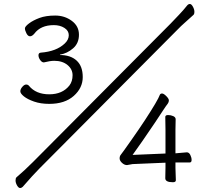

<svg xmlns="http://www.w3.org/2000/svg" viewBox="-20 -857 1040 963"><path d="M177 -11 868 -706Q888 -727 910 -746Q932 -765 950 -782Q955 -786 955 -798Q955 -810 947.5 -823.5Q940 -837 932.5 -837Q925 -837 919 -830Q900 -806 877.5 -782.5Q855 -759 836 -739L145 -44Q102 -1 63 32Q58 36 58 48Q58 60 65.5 73Q73 86 80.5 86Q88 86 94 80Q147 19 177 -11ZM252 -552Q293 -552 318.5 -531Q344 -510 344 -479.5Q344 -449 328 -428Q293 -384 227 -384Q160 -384 125 -427Q120 -433 111 -433Q102 -433 92 -421.5Q82 -410 82 -399Q82 -388 100 -373.5Q118 -359 151 -347.5Q184 -336 227 -336Q305 -336 350 -376Q395 -416 395 -470.5Q395 -525 364.5 -553Q334 -581 281 -581V-583Q317 -589 346.5 -614.5Q376 -640 376 -683Q376 -726 340 -752.5Q304 -779 257 -779Q210 -779 178 -767Q146 -755 125.5 -739.5Q105 -724 105 -714.5Q105 -705 112.5 -690Q120 -675 130.5 -675Q141 -675 152 -688Q184 -731 250 -731Q281 -731 303 -717Q325 -703 325 -680.5Q325 -658 305 -639Q263 -599 185 -593Q173 -592 173 -580Q173 -568 181.5 -556Q190 -544 200 -544Q232 -552 252 -552ZM645 -34 810 -41V-16L809 37Q809 57 847 57Q862 57 862 47L860 -15V-42H931Q941 -42 941 -54.5Q941 -67 934.5 -80Q928 -93 917 -93L860 -88V-206L861 -259Q861 -269 849 -274.5Q837 -280 823 -280Q809 -280 809 -270L810 -206V-87L645 -80Q688 -139 756 -240Q782 -279 797 -302Q812 -325 822 -338Q827 -345 827 -353.5Q827 -362 814 -375Q801 -388 793 -388Q785 -388 782 -382Q772 -354 708 -256Q682 -216 637 -152Q592 -88 586 -81Q580 -74 580 -62.5Q580 -51 592 -40Q604 -29 617 -29Q642 -34 645 -34Z"/></svg>

Font: LXGW WenKai TC Light
Style: Regular
Weight: 300
Designer: LXGW / Fontworks Inc.
Foundry: LXGW / Fontworks Inc.
Version: Version 1.330